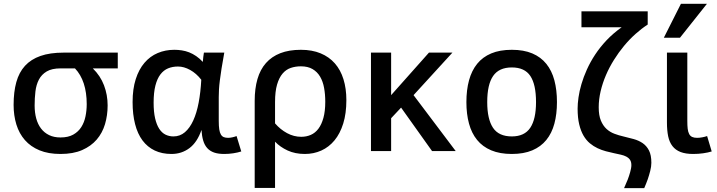

<svg xmlns="http://www.w3.org/2000/svg" viewBox="-20 -786 3732 999"><path d="M592.8 -512.2V-430.2H462.9Q502.4 -391.6 521.2 -342Q540 -292.5 540 -237.8Q540 -186 526.4 -140.1Q512.7 -94.2 483.2 -59.8Q453.6 -25.4 407.2 -5.1Q360.8 15.1 294.9 15.1Q231.4 15.1 185.5 -3.9Q139.6 -22.9 109.6 -57.1Q79.6 -91.3 65.2 -138.2Q50.8 -185.1 50.8 -240.2Q50.8 -307.6 64.9 -358.6Q79.1 -409.7 110.1 -443.6Q141.1 -477.5 190.7 -494.9Q240.2 -512.2 311 -512.2ZM294.9 -430.2Q250 -430.2 223.1 -414.3Q196.3 -398.4 182.4 -371.8Q168.5 -345.2 164.3 -310.1Q160.2 -274.9 160.2 -236.8Q160.2 -200.2 168.5 -169.7Q176.8 -139.2 193.6 -117.2Q210.4 -95.2 235.6 -83Q260.7 -70.8 294.9 -70.8Q335 -70.8 361.3 -85.7Q387.7 -100.6 403.1 -125Q418.5 -149.4 424.8 -180.4Q431.2 -211.4 431.2 -244.1Q431.2 -304.7 415.8 -351.6Q400.4 -398.4 370.1 -430.2Z M1235.4 2Q1217.8 7.8 1194.1 11.5Q1170.4 15.1 1147 15.1Q1115.2 15.1 1093.8 7.6Q1072.3 0 1058.3 -15.4Q1044.4 -30.8 1037.4 -54.4Q1030.3 -78.1 1028.3 -109.9Q1006.3 -45.9 965.8 -15.4Q925.3 15.1 872.1 15.1Q822.8 15.1 784.9 -2.9Q747.1 -21 721.4 -55.4Q695.8 -89.8 682.9 -140.1Q669.9 -190.4 669.9 -254.9Q669.9 -323.2 686.3 -374.3Q702.6 -425.3 731.7 -459.2Q760.7 -493.2 800.5 -510Q840.3 -526.9 887.2 -526.9Q906.7 -526.9 926 -523.9Q945.3 -521 964.1 -513.7Q982.9 -506.3 1000.7 -494.1Q1018.6 -481.9 1035.2 -463.9Q1036.1 -477.5 1037.8 -490Q1039.6 -502.4 1041 -512.2H1147Q1138.2 -464.8 1132.8 -429.9Q1127.4 -395 1124 -368.4Q1120.6 -341.8 1119.4 -320.8Q1118.2 -299.8 1118.2 -280.8V-157.2Q1118.2 -129.9 1120.8 -112.8Q1123.5 -95.7 1129.4 -85.9Q1135.3 -76.2 1144.5 -72.5Q1153.8 -68.8 1167 -68.8Q1176.8 -68.8 1189 -71.5Q1201.2 -74.2 1210.9 -78.1ZM882.3 -76.2Q916.5 -76.2 942.1 -98.1Q967.8 -120.1 985.6 -159.2Q1003.4 -198.2 1013.7 -252.4Q1023.9 -306.6 1027.3 -371.1Q1001.5 -404.3 969.2 -422.1Q937 -439.9 906.2 -439.9Q877.9 -439.9 854.7 -430.4Q831.5 -420.9 814.7 -398.9Q797.9 -377 788.6 -340.8Q779.3 -304.7 779.3 -252Q779.3 -203.6 787.1 -170.2Q794.9 -136.7 808.6 -115.7Q822.3 -94.7 841.3 -85.4Q860.4 -76.2 882.3 -76.2Z M1305.2 191.9V-261.2Q1305.2 -325.2 1319.6 -374.8Q1334 -424.3 1363.8 -458Q1393.6 -491.7 1438.7 -509.3Q1483.9 -526.9 1545.4 -526.9Q1604 -526.9 1648.2 -508.5Q1692.4 -490.2 1722.2 -456.3Q1752 -422.4 1767.1 -373.8Q1782.2 -325.2 1782.2 -265.1Q1782.2 -195.8 1765.9 -143.3Q1749.5 -90.8 1720.5 -55.7Q1691.4 -20.5 1651.9 -2.7Q1612.3 15.1 1566.4 15.1Q1515.6 15.1 1476.6 -2.9Q1437.5 -21 1411.1 -48.8V191.9ZM1411.1 -144Q1438.5 -112.3 1473.6 -93.3Q1508.8 -74.2 1547.4 -74.2Q1574.2 -74.2 1597.2 -84.2Q1620.1 -94.2 1636.7 -116.2Q1653.3 -138.2 1662.8 -172.9Q1672.4 -207.5 1672.4 -256.8Q1672.4 -294.9 1666.3 -328.6Q1660.2 -362.3 1645.5 -387.2Q1630.9 -412.1 1606.4 -426.5Q1582 -440.9 1545.4 -440.9Q1517.1 -440.9 1492.7 -432.6Q1468.3 -424.3 1450.2 -403.1Q1432.1 -381.8 1421.6 -345.9Q1411.1 -310.1 1411.1 -254.9Z M2351.1 0H2228L2066.9 -226.1L2015.1 -170.9V0H1910.2V-512.2H2015.1V-291L2211.9 -512.2H2334L2131.8 -291Z M2877.9 -254.9Q2877.9 -192.4 2864.5 -142.6Q2851.1 -92.8 2822.5 -57.6Q2793.9 -22.5 2749.5 -3.7Q2705.1 15.1 2643.1 15.1Q2580.6 15.1 2535.6 -3.9Q2490.7 -22.9 2462.2 -58.1Q2433.6 -93.3 2420.2 -143.1Q2406.7 -192.9 2406.7 -254.9Q2406.7 -317.9 2420.4 -368.2Q2434.1 -418.5 2462.6 -453.9Q2491.2 -489.3 2535.9 -508.1Q2580.6 -526.9 2643.1 -526.9Q2705.1 -526.9 2749.5 -508.1Q2793.9 -489.3 2822.5 -453.9Q2851.1 -418.5 2864.5 -368.2Q2877.9 -317.9 2877.9 -254.9ZM2769 -254.9Q2769 -346.2 2739.5 -390.6Q2710 -435.1 2643.1 -435.1Q2576.2 -435.1 2545.7 -390.6Q2515.1 -346.2 2515.1 -254.9Q2515.1 -166 2545.2 -121.1Q2575.2 -76.2 2643.1 -76.2Q2709 -76.2 2739 -121.1Q2769 -166 2769 -254.9Z M3005.4 -727.1H3350.1V-658.2Q3318.4 -637.7 3286.9 -609.6Q3255.4 -581.5 3227.1 -547.4Q3198.7 -513.2 3174.6 -474.6Q3150.4 -436 3132.8 -395Q3115.2 -354 3105.2 -311.5Q3095.2 -269 3095.2 -228Q3095.2 -185.5 3106.4 -158.7Q3117.7 -131.8 3135.7 -115.2Q3153.8 -98.6 3176.8 -90.1Q3199.7 -81.5 3223.1 -76.2Q3250.5 -69.8 3276.9 -62.5Q3303.2 -55.2 3323.7 -41.3Q3344.2 -27.3 3356.7 -3.2Q3369.1 21 3369.1 61Q3369.1 80.1 3363.3 103Q3357.4 126 3350.6 146Q3342.3 169.4 3332 192.9H3227.1Q3237.3 170.4 3246.1 148.4Q3249.5 139.2 3252.9 129.2Q3256.3 119.1 3259 109.1Q3261.7 99.1 3263.4 90.1Q3265.1 81.1 3265.1 73.2Q3265.1 56.2 3258.1 45.7Q3251 35.2 3238.8 28.8Q3226.6 22.5 3210.2 18.8Q3193.8 15.1 3175.3 11.2Q3154.8 6.8 3132.6 1Q3110.4 -4.9 3089.1 -14.9Q3067.9 -24.9 3049.1 -40.5Q3030.3 -56.2 3016.1 -80.3Q3002 -104.5 2993.7 -138.9Q2985.4 -173.3 2985.4 -221.2Q2985.4 -246.6 2990 -279.3Q2994.6 -312 3005.4 -348.6Q3016.1 -385.3 3033.7 -424.3Q3051.3 -463.4 3076.7 -502Q3102.1 -540.5 3136.2 -576.7Q3170.4 -612.8 3214.4 -644H3005.4Z M3683.1 2Q3664.6 7.8 3638.9 11.5Q3613.3 15.1 3586.9 15.1Q3547.4 15.1 3521 4.9Q3494.6 -5.4 3478.8 -25.9Q3462.9 -46.4 3456.5 -77.1Q3450.2 -107.9 3450.2 -148.9V-512.2H3556.2V-157.2Q3556.2 -132.8 3558.1 -116.2Q3560.1 -99.6 3565.7 -88.9Q3571.3 -78.1 3581.3 -73.5Q3591.3 -68.8 3606.9 -68.8Q3619.6 -68.8 3634 -71.5Q3648.4 -74.2 3659.2 -78.1ZM3518.1 -589.8H3434.1L3522.9 -766.1H3658.2Z"/></svg>

Font: Lorenzo Sans Medium
Style: Regular
Weight: 500
Foundry: Intel Corporation
Version: Version 1.00; ttfautohint (v1.5)